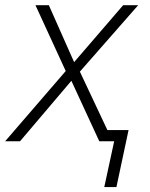

<svg xmlns="http://www.w3.org/2000/svg" viewBox="-45 -551 584 749"><path d="M361.8 178.7 400.4 0H342.3L233.4 -235.8L33.2 0H-24.9L211.4 -273.9L93.3 -530.8H145.5L244.1 -308.6L435.5 -530.8H494.1L266.6 -271.5L374 -43.5H456.5L409.2 178.7Z"/></svg>

Font: Open Sans Light
Style: Italic
Weight: 300
Italic angle: -12°
Designer: Monotype Design Team
Foundry: Monotype Imaging Inc.
Version: Version 3.003; ttfautohint (v1.8.4)